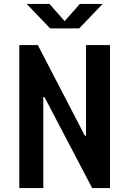

<svg xmlns="http://www.w3.org/2000/svg" viewBox="-20 -960 660 980"><path d="M78.5 0H201V-464.5H207L450.5 0H541.5V-730H419V-267.5H413L173 -730H78.5ZM116 -940H232.5L310 -852L387.5 -940H504L384 -815H236Z"/></svg>

Font: Monaspace Krypton SemiBold
Style: Regular
Weight: 600
Designer: Riley Cran & the Lettermatic Team
Foundry: Lettermatic
Version: Version 1.200 (Monaspace Krypton)